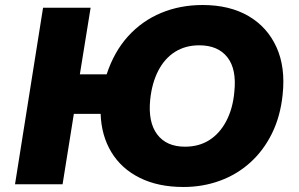

<svg xmlns="http://www.w3.org/2000/svg" viewBox="-20 -736 1193 767"><path d="M713 11Q612 11 538.5 -25.5Q465 -62 425 -128Q385 -194 382 -281H275L230 0H40L152 -705H342L299 -439H406Q436 -530 492 -591.5Q548 -653 624 -684.5Q700 -716 789 -716Q897 -716 972.5 -672Q1048 -628 1084.5 -547.5Q1121 -467 1109 -357Q1100 -271 1066.5 -203Q1033 -135 980 -87Q927 -39 858.5 -14Q790 11 713 11ZM719 -150Q775 -150 816.5 -176.5Q858 -203 884 -252.5Q910 -302 916 -368Q926 -459 888.5 -507Q851 -555 776 -555Q721 -555 679.5 -529Q638 -503 612.5 -454Q587 -405 580 -338Q571 -248 608 -199Q645 -150 719 -150Z"/></svg>

Font: Nunito Sans 8pt Black
Style: Italic
Weight: 900
Italic angle: -9°
Version: Version 3.101;gftools[0.9.27]